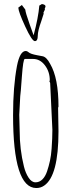

<svg xmlns="http://www.w3.org/2000/svg" viewBox="-20 -929 369 968"><path d="M178.2 -900.9 191.4 -908.7Q209.5 -905.8 209.5 -897Q209.5 -893.6 205.6 -885.7L206.5 -880.9L199.2 -865.7L200.2 -859.9Q196.8 -847.2 188.5 -823.2Q170.4 -773.9 170.4 -747.8Q170.4 -721.7 155.8 -721.7Q141.1 -721.7 107.2 -795.2Q73.2 -868.7 72.3 -890.6L90.3 -903.8L107.4 -880.9Q108.9 -864.3 128.7 -808.8Q148.4 -753.4 149.4 -751Q173.3 -840.3 178.2 -900.9ZM272.9 -386.2 274.9 -267.1Q274.9 -42 202.6 6.8Q185.1 19 163.1 19Q45.9 19 45.9 -349.1Q45.9 -491.2 65.4 -595.7Q80.1 -671.9 109.9 -671.9Q116.7 -671.9 122.8 -666.5Q128.9 -661.1 139.4 -657.5Q149.9 -653.8 168.2 -650.4Q186.5 -647 194.3 -645.5Q214.4 -642.1 232.9 -606.9Q274.9 -535.6 274.9 -391.1ZM77.1 -350.1 79.1 -271Q79.1 -175.8 100.6 -89.8Q108.4 -57.6 123.8 -33.7Q139.2 -9.8 158.9 -9.8Q178.7 -9.8 193.6 -24.4Q208.5 -39.1 217.3 -65.2Q226.1 -91.3 231.9 -118.4Q237.8 -145.5 240.2 -179.2Q244.1 -232.9 244.1 -274.9L232.9 -511.2L229 -519L231 -523.9Q231 -567.4 206.5 -599.6Q182.1 -631.8 147 -631.8H105Q96.7 -631.8 90.3 -542.7Q84 -453.6 82 -443.8Z"/></svg>

Font: Amatic SC
Style: Regular
Weight: 400
Version: Version 1.004